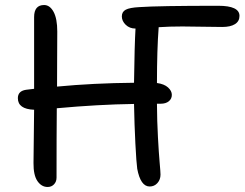

<svg xmlns="http://www.w3.org/2000/svg" viewBox="-20 -684 970 761"><path d="M168.9 57.1Q144.5 57.1 128.4 33.7Q112.3 10.3 112.8 -38.1Q113.3 -73.7 114 -143.6Q114.7 -213.4 115.2 -249Q50.8 -251.5 50.8 -294.9Q50.8 -323.2 83 -328.1Q88.9 -328.6 99.4 -330.1Q109.9 -331.5 115.2 -332V-616.2Q115.2 -664.1 154.8 -664.1Q177.7 -664.1 192.4 -637Q207 -609.9 207 -559.1Q207 -521.5 206.5 -448.7Q206.1 -376 206.1 -340.8Q349.6 -354.5 511.2 -356Q513.2 -505.4 517.1 -570.8Q493.7 -570.8 478.3 -585.7Q462.9 -600.6 462.9 -619.1Q462.9 -637.2 478.3 -645.5Q493.7 -653.8 532.2 -655.8Q607.4 -661.1 845.2 -661.1Q929.2 -661.1 929.2 -621.1Q929.2 -599.6 911.4 -588.4Q893.6 -577.1 860.8 -577.1Q835 -577.1 780.8 -578.1Q726.6 -579.1 703.1 -579.1Q650.4 -579.1 608.9 -576.2Q602.1 -486.8 602.1 -355Q630.9 -351.1 646 -337.4Q661.1 -323.7 661.1 -308.1Q661.1 -292.5 649.2 -282.7Q637.2 -272.9 617.2 -272.9H602.1Q602.5 -203.6 606 -140.4Q609.4 -77.1 612.8 -39.3Q616.2 -1.5 616.2 7.8Q616.2 27.8 604 41.5Q591.8 55.2 573.2 55.2Q537.1 55.2 523.9 -15.1Q520.5 -39.1 516.6 -114.3Q512.7 -189.5 511.2 -272Q369.1 -270 205.1 -254.9Q204.1 -150.9 204.1 20Q204.1 36.1 194.1 46.6Q184.1 57.1 168.9 57.1Z"/></svg>

Font: Shantell Sans Bouncy
Style: Regular
Weight: 400
Designer: Stephen Nixon, Anya Danilova, Shantell Martin
Foundry: Arrow Type
Version: Version 1.006;[9816181b4]